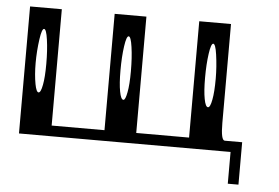

<svg xmlns="http://www.w3.org/2000/svg" viewBox="-47 -564 1094 753"><g transform="rotate(5 500.0 -187.5)"><path d="M792 -281.2Q792 -328.1 785.2 -376Q779.3 -417 770.5 -417Q761.7 -417 755.9 -376Q750 -335 750 -281.2Q750 -228.5 755.9 -198.2Q761.7 -167 771.5 -167Q780.3 -167 786.1 -198.2Q792 -228.5 792 -281.2ZM458 -281.2Q458 -335 452.1 -376Q446.3 -417 437.5 -417Q428.7 -417 422.9 -376Q417 -335 417 -281.2Q417 -228.5 422.9 -198.2Q428.7 -167 438.5 -167Q446.3 -167 452.1 -198.2Q458 -228.5 458 -281.2ZM125 -281.2Q125 -335 119.1 -376Q113.3 -417 104.5 -417Q95.7 -417 89.8 -376Q83 -328.1 83 -281.2Q83 -234.4 89.8 -198.2Q95.7 -167 104.5 -167Q113.3 -167 119.1 -198.2Q125 -228.5 125 -281.2ZM833 -500V-110.4Q833 -42 848.6 -42H917V125H875V0H42V-500H167V-42H375V-500H500V-42H708V-500Z"/></g></svg>

Font: okolaksMetalik
Style: bold
Weight: 700
Width: 7
Version: Version 0.6